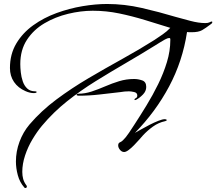

<svg xmlns="http://www.w3.org/2000/svg" viewBox="-20 -717 1087 965"><path d="M107 228Q104 228 102 225Q79 199 69.5 163.5Q60 128 60 95Q60 44 78 -4.5Q96 -53 128 -91Q187 -160 263.5 -217Q340 -274 425 -324Q510 -374 595 -421Q680 -468 756 -516Q777 -530 798 -544.5Q819 -559 836 -577Q772 -597 708 -616.5Q644 -636 579 -649.5Q514 -663 446 -663Q386 -663 322 -647.5Q258 -632 203.5 -600Q149 -568 115.5 -517Q82 -466 82 -395Q82 -377 84.5 -353.5Q87 -330 94.5 -308Q102 -286 117 -272Q132 -258 157 -258Q159 -258 161.5 -257.5Q164 -257 164 -254Q164 -251 158.5 -250Q153 -249 151 -249Q130 -249 108 -259Q71 -275 50.5 -305Q30 -335 30 -375Q30 -445 62 -498.5Q94 -552 147 -590Q200 -628 264.5 -651.5Q329 -675 395 -686Q461 -697 518 -697Q605 -697 692.5 -677Q780 -657 863 -632Q895 -623 937 -612Q979 -601 1012 -601Q1026 -601 1033.5 -605Q1041 -609 1044 -609Q1047 -609 1047 -606Q1047 -602 1044.5 -599.5Q1042 -597 1039 -595Q1014 -576 996 -565.5Q978 -555 943 -555Q937 -555 931.5 -555Q926 -555 920 -556Q898 -410 830 -282.5Q762 -155 658 -49Q669 -55 689 -66.5Q709 -78 732.5 -90Q756 -102 776.5 -110Q797 -118 808 -118Q811 -118 814.5 -117Q818 -116 818 -113Q818 -111 815 -110Q812 -109 810 -108Q777 -101 749 -81Q721 -61 698 -36Q692 -29 680 -15.5Q668 -2 654 12.5Q640 27 626.5 37Q613 47 604 47Q592 47 583 36Q574 25 574 14Q574 2 582.5 -1.5Q591 -5 598 -12Q611 -24 628 -49Q645 -74 655 -90Q685 -136 716.5 -187.5Q748 -239 775 -294Q802 -349 819 -405Q836 -461 836 -515V-520Q836 -526 830 -526Q823 -526 809 -518.5Q795 -511 782 -502.5Q769 -494 762 -490Q688 -444 611.5 -399.5Q535 -355 460 -308.5Q385 -262 316.5 -207.5Q248 -153 191 -85Q166 -55 143 -16.5Q120 22 106 64.5Q92 107 92 147Q92 166 96.5 182.5Q101 199 113 215Q115 217 115 220Q115 228 107 228ZM658 -214Q656 -214 656 -216Q656 -221 663 -224Q670 -227 670 -237Q670 -251 654 -254.5Q638 -258 628 -258Q617 -258 606 -257Q595 -256 584 -254Q532 -248 480 -242Q428 -236 375 -236Q373 -236 369 -237Q365 -238 365 -241Q365 -244 369 -245Q373 -246 375 -246Q407 -246 440.5 -257Q474 -268 508.5 -283Q543 -298 579 -309Q615 -320 654 -320Q674 -320 694.5 -313Q715 -306 715 -280Q715 -259 698.5 -242Q682 -225 665 -216Q661 -214 658 -214Z"/></svg>

Font: My Soul
Style: Regular
Weight: 400
Designer: Robert E. Leuschke
Foundry: Robert E. Leuschke
Version: Version 1.010; ttfautohint (v1.8.4.7-5d5b)